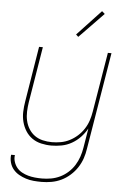

<svg xmlns="http://www.w3.org/2000/svg" viewBox="-63 -803 726 1062"><g transform="rotate(5 300.0 -272.0)"><path d="M209 213Q186 213 164 211Q142 209 121.5 202.5Q101 196 82.5 185.5Q64 175 50.5 159Q37 143 31 121.5Q25 100 28 78H49Q46 97 52 115.5Q58 134 69.5 148Q81 162 97.5 171Q114 180 132 185Q150 190 169.5 192Q189 194 209 194Q234 194 259.5 189.5Q285 185 309 173.5Q333 162 353.5 143.5Q374 125 388 102.5Q402 80 410.5 55Q419 30 423 5L441 -104Q426 -77 405 -55Q384 -33 357.5 -18Q331 -3 302 2.5Q273 8 245 8Q216 8 188 1.5Q160 -5 138 -20.5Q116 -36 101.5 -59Q87 -82 80 -109Q73 -136 74 -165Q75 -194 80 -223L130 -530H151L100 -220Q96 -194 95 -168Q94 -142 99.5 -117.5Q105 -93 118 -72Q131 -51 150.5 -37Q170 -23 195 -17Q220 -11 246 -11Q271 -11 296 -15.5Q321 -20 344.5 -32Q368 -44 388 -62Q408 -80 422.5 -102.5Q437 -125 445 -149.5Q453 -174 457 -199L512 -530H532L443 8Q439 36 430 62.5Q421 89 405 113.5Q389 138 366.5 158Q344 178 318 190.5Q292 203 264 208Q236 213 209 213ZM341 -604 328 -616 460 -757 476 -743Z"/></g></svg>

Font: Iosevka Curly Thin Extended
Style: Italic
Weight: 100
Width: 7
Italic angle: -9°
Monospace: yes
Designer: Belleve Invis
Foundry: Belleve Invis
Version: Version 11.1.0; ttfautohint (v1.8.3)